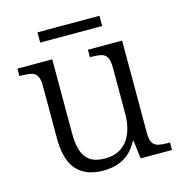

<svg xmlns="http://www.w3.org/2000/svg" viewBox="-102 -764 826 868"><g transform="rotate(-15 311.0 -330.5)"><path d="M276 10Q196 10 153.5 -37Q111 -84 111 -185V-431Q111 -463 102 -478Q93 -493 75.5 -497Q58 -501 31 -501H20V-536H183V-188Q183 -143 193 -110Q203 -77 228.5 -59Q254 -41 298 -41Q346 -41 377 -63.5Q408 -86 423 -124.5Q438 -163 438 -211V-429Q438 -462 429.5 -477Q421 -492 403.5 -496.5Q386 -501 358 -501H350V-536H510V-104Q510 -73 519 -58Q528 -43 545.5 -39Q563 -35 587 -35H600V0H453L443 -84H439Q412 -34 371.5 -12Q331 10 276 10ZM150 -623V-671H440V-623Z"/></g></svg>

Font: Noto Serif Tibetan Light
Style: Regular
Weight: 300
Version: Version 2.103